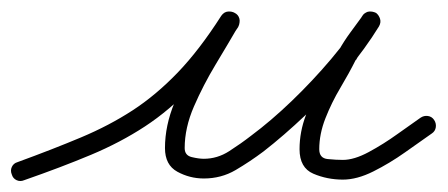

<svg xmlns="http://www.w3.org/2000/svg" viewBox="-30 -300 795 341"><path d="M13 20Q6 23 -0.5 20Q-7 17 -9 10Q-12 3 -9 -3.5Q-6 -10 1 -12Q64 -35 114 -56Q164 -77 205.5 -104Q247 -131 285.5 -171Q324 -211 363 -272Q368 -279 375 -279.5Q382 -280 387 -277Q393 -274 395 -267.5Q397 -261 393 -253Q375 -222 353 -185.5Q331 -149 314.5 -111Q298 -73 298 -37Q298 -24 310.5 -21Q323 -18 332 -18Q356 -18 377 -31.5Q398 -45 416 -59Q451 -85 488 -120.5Q525 -156 558 -195Q591 -234 613 -271Q617 -278 624 -278.5Q631 -279 637 -276Q642 -272 644.5 -265.5Q647 -259 642 -252Q632 -237 621.5 -223Q611 -209 602 -193Q602 -193 602 -193Q602 -194 602 -194Q590 -170 574.5 -144Q559 -118 548 -90Q537 -62 537 -35Q537 -19 552 -17.5Q567 -16 579 -16Q599 -16 625 -30Q651 -44 676 -62Q701 -80 717 -91Q717 -91 717 -91Q717 -91 717 -91Q723 -95 730 -94Q737 -93 741 -87Q745 -81 744 -74Q743 -67 737 -63Q717 -49 689.5 -29.5Q662 -10 633 4.5Q604 19 579 19Q551 19 526.5 8.5Q502 -2 502 -35Q502 -66 513.5 -96Q525 -126 541 -155Q557 -184 572 -210Q572 -210 572 -211Q572 -211 572 -211Q581 -227 592 -242Q603 -257 614 -272Q619 -279 625.5 -279.5Q632 -280 638 -277Q643 -273 645 -266.5Q647 -260 643 -253Q619 -214 585 -173Q551 -132 512.5 -95.5Q474 -59 438 -31Q414 -13 388.5 2Q363 17 332 17Q307 17 285 5Q263 -7 263 -37Q263 -77 280 -118Q297 -159 320 -197.5Q343 -236 363 -271Q367 -278 374 -279Q381 -280 387 -276Q392 -273 394.5 -266.5Q397 -260 393 -252Q351 -188 311 -146Q271 -104 227.5 -75.5Q184 -47 131.5 -25Q79 -3 13 20Q13 20 13 20Q13 20 13 20Z"/></svg>

Font: FRB American Cursive
Style: Italic
Weight: 400
Italic angle: -25°
Version: Version 2.0;Modular Font Editor K font №1